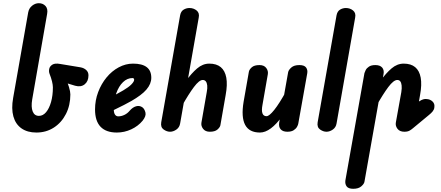

<svg xmlns="http://www.w3.org/2000/svg" viewBox="-20 -822 2749 1198"><path d="M207 5Q151 5 114 -21Q77 -47 63.5 -95.5Q50 -144 62 -211L156 -745Q161 -771 180.5 -786.5Q200 -802 222 -802Q248 -802 264 -784.5Q280 -767 274 -735L181 -202Q173 -154 184 -126.5Q195 -99 223 -99Q248 -99 267.5 -122Q287 -145 298.5 -185.5Q310 -226 310 -277Q310 -292 304.5 -314.5Q299 -337 289 -362Q284 -375 287 -391.5Q290 -408 306.5 -418.5Q323 -429 355 -423L482 -402Q504 -398 518 -385Q532 -372 532 -352Q532 -315 508.5 -296Q485 -277 449 -287L360 -314L387 -340Q402 -307 410.5 -278.5Q419 -250 419 -233Q419 -165 391.5 -111Q364 -57 316 -26Q268 5 207 5Z M709 5Q642 5 607.5 -31Q573 -67 573 -139Q573 -196 592.5 -247.5Q612 -299 645 -339Q678 -379 721 -402Q764 -425 810 -425Q867 -425 895.5 -403Q924 -381 924 -337Q924 -318 916.5 -299.5Q909 -281 893.5 -263Q878 -245 854.5 -227.5Q831 -210 800 -192Q781 -181 753.5 -167Q726 -153 693 -137Q660 -121 625 -105L640 -198Q651 -204 670.5 -214.5Q690 -225 711.5 -237Q733 -249 749 -258Q783 -278 800 -295.5Q817 -313 817 -324Q817 -329 814.5 -332Q812 -335 807 -335Q774 -335 747.5 -309.5Q721 -284 705.5 -240Q690 -196 690 -140Q690 -118 697.5 -107Q705 -96 718 -96Q737 -96 756 -105Q775 -114 789 -131Q808 -153 829.5 -159Q851 -165 869 -152Q882 -142 887.5 -120Q893 -98 870 -69Q842 -35 799 -15Q756 5 709 5Z M1041 0Q1021 0 1001 -14Q981 -28 986 -59L1104 -727Q1109 -752 1126 -762Q1143 -772 1162 -772Q1188 -772 1207 -756.5Q1226 -741 1220 -712L1104 -52Q1100 -27 1080.5 -13.5Q1061 0 1041 0ZM1289 0Q1261 0 1247 -18.5Q1233 -37 1237 -58L1270 -247Q1275 -272 1273 -289Q1271 -306 1264 -314.5Q1257 -323 1245 -323Q1223 -323 1190 -279Q1157 -235 1116 -162L1141 -318Q1175 -365 1210 -395Q1245 -425 1286 -425Q1331 -425 1357.5 -403Q1384 -381 1392 -337.5Q1400 -294 1388 -229L1355 -40Q1352 -27 1336.5 -13.5Q1321 0 1289 0Z M1602 5Q1535 5 1509.5 -43Q1484 -91 1500 -187L1533 -375Q1536 -389 1551.5 -402.5Q1567 -416 1599 -416Q1628 -416 1641.5 -397.5Q1655 -379 1651 -358L1618 -169Q1611 -133 1617.5 -115Q1624 -97 1643 -97Q1660 -97 1691.5 -136.5Q1723 -176 1766 -254L1741 -97Q1705 -47 1670 -21Q1635 5 1602 5ZM1773 0Q1745 0 1731.5 -15Q1718 -30 1722 -57L1778 -372Q1781 -386 1798 -401Q1815 -416 1848 -416Q1879 -416 1890 -400.5Q1901 -385 1897 -364L1841 -50Q1840 -43 1833.5 -31Q1827 -19 1812.5 -9.5Q1798 0 1773 0Z M2017 0Q1997 0 1977 -14Q1957 -28 1962 -59L2080 -727Q2085 -752 2102 -762Q2119 -772 2138 -772Q2164 -772 2183 -756.5Q2202 -741 2196 -712L2080 -52Q2076 -27 2056.5 -13.5Q2037 0 2017 0Z M2503 0Q2474 0 2460 -18.5Q2446 -37 2450 -58L2484 -247Q2488 -272 2486 -289Q2484 -306 2477.5 -314.5Q2471 -323 2459 -323Q2436 -323 2403 -279Q2370 -235 2329 -162L2354 -318Q2388 -365 2423 -395Q2458 -425 2499 -425Q2544 -425 2570.5 -403Q2597 -381 2605 -337.5Q2613 -294 2601 -229L2594 -189L2598 -191Q2622 -207 2642 -204Q2664 -203 2679 -188.5Q2694 -174 2690 -151Q2689 -139 2680 -127.5Q2671 -116 2657 -105L2558 -23Q2549 -15 2536.5 -7.5Q2524 0 2503 0ZM2184 356Q2154 356 2143 341Q2132 326 2135 304L2254 -366Q2256 -373 2262 -385Q2268 -397 2282.5 -406.5Q2297 -416 2322 -416Q2351 -416 2364.5 -400.5Q2378 -385 2373 -359L2254 312Q2252 325 2234.5 340.5Q2217 356 2184 356Z"/></svg>

Font: Edu VIC WA NT Beginner
Style: Bold
Weight: 700
Designer: Tina and Corey Anderson
Foundry: Google for Education
Version: Version 1.003